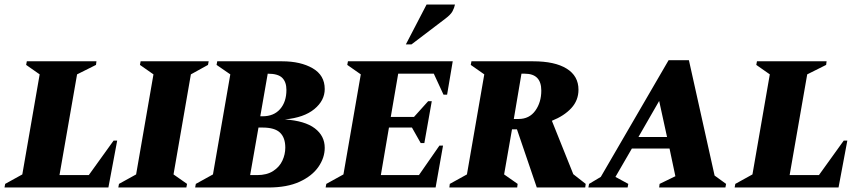

<svg xmlns="http://www.w3.org/2000/svg" viewBox="-50 -832 3815 852"><path d="M-30 0 -27 -16 49 -58 126 -502 66 -544 69 -560H378L376 -544L292 -502L214 -55H344L454 -208H470L431 0Z M475 0 478 -16 554 -58 631 -502 571 -544 574 -560H876L873 -544L797 -502L720 -58L780 -16L777 0Z M816 0 819 -16 895 -58 972 -502 911 -544 914 -560H1202Q1284 -560 1337.5 -529Q1391 -498 1391 -437Q1391 -386 1345 -348Q1299 -310 1214 -302Q1303 -296 1347 -262.5Q1391 -229 1391 -176Q1391 -132 1363 -91.5Q1335 -51 1279.5 -25.5Q1224 0 1141 0ZM1139 -505H1138L1105 -316H1115Q1165 -316 1193 -348Q1221 -380 1221 -433Q1221 -468 1202.5 -486.5Q1184 -505 1139 -505ZM1115 -266H1097L1060 -55H1091Q1134 -55 1162 -73Q1190 -91 1203 -119Q1216 -147 1216 -177Q1216 -221 1192.5 -243.5Q1169 -266 1115 -266Z M1395 0 1398 -16 1474 -58 1551 -502 1491 -544 1494 -560H1959L1934 -412H1918L1875 -505H1717L1684 -313H1787L1850 -383H1866L1833 -197H1817L1778 -266H1676L1640 -55H1809L1900 -186H1916L1883 0ZM1751 -635 1843 -812H1969Q1966 -797 1958 -782Q1950 -767 1926 -749L1776 -635Z M1944 0 1946 -16 2022 -58 2099 -502 2039 -544 2042 -560H2316Q2412 -560 2464.5 -527.5Q2517 -495 2517 -434Q2517 -387 2485.5 -352.5Q2454 -318 2399 -296L2494 -59L2549 -16L2547 0H2332L2244 -258H2222L2187 -58L2247 -16L2245 0ZM2279 -505H2264L2230 -304H2251Q2299 -304 2325.5 -341Q2352 -378 2352 -430Q2352 -505 2279 -505Z M2561 0 2564 -16 2616 -47 2917 -565H3007L3121 -53L3172 -16L3169 0H2875L2877 -16L2947 -50L2921 -173H2754L2681 -47L2738 -16L2735 0ZM2783 -224H2910L2875 -384Z M3210 0 3213 -16 3289 -58 3366 -502 3306 -544 3309 -560H3618L3616 -544L3532 -502L3454 -55H3584L3694 -208H3710L3671 0Z"/></svg>

Font: Spectral SC ExtraBold
Style: Italic
Weight: 800
Italic angle: -10°
Designer: Jean-Baptiste Levee
Foundry: Production Type
Version: Version 2.001